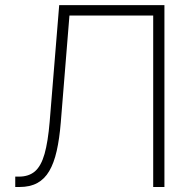

<svg xmlns="http://www.w3.org/2000/svg" viewBox="-20 -748 768 768"><path d="M41 0V-41.5H55.7Q95.2 -41.5 119.9 -62.7Q144.5 -84 158.2 -132.3Q171.9 -180.7 178.7 -261.2L216.8 -727.5H637.7V0H592.8V-686H257.8L223.1 -257.8Q217.8 -192.9 206.8 -144.3Q195.8 -95.7 177 -63.7Q158.2 -31.7 129.2 -15.9Q100.1 0 58.1 0Z"/></svg>

Font: Inter 24pt ExtraLight
Style: Regular
Weight: 250
Designer: Rasmus Andersson
Foundry: rsms
Version: Version 4.001;git-66647c0bb